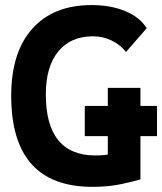

<svg xmlns="http://www.w3.org/2000/svg" viewBox="-20 -723 636 753"><path d="M342.8 9.8Q183.3 9.8 103.6 -79.6Q23.9 -168.9 23.9 -347.7Q23.9 -517.1 106.4 -610.1Q189 -703.1 338.9 -703.1Q414.5 -703.1 471.4 -679.4Q528.3 -655.7 555.2 -612.3L474.1 -519Q451.7 -547.9 417.7 -564.2Q383.8 -580.6 344.7 -580.6Q257 -580.6 208.3 -521Q159.7 -461.4 159.7 -352.5Q159.7 -232.9 208.6 -173.1Q257.5 -113.3 354.5 -113.3Q397.5 -113.3 430.4 -122.3Q463.4 -131.3 484.4 -137.7L530.8 -19.5Q510.3 -13.2 459.2 -1.7Q408.2 9.8 342.8 9.8ZM402.8 -19.5V-378.4H530.8V-19.5ZM312.5 -189V-307.6H595.7V-189Z"/></svg>

Font: Cascadia Mono
Style: Regular
Weight: 400
Monospace: yes
Designer: Aaron Bell
Foundry: Saja Typeworks
Version: Version 2102.003